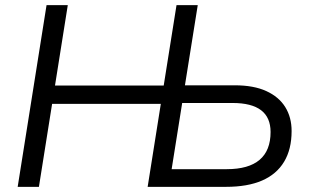

<svg xmlns="http://www.w3.org/2000/svg" viewBox="-20 -725 1205 745"><path d="M48.6 0 160.6 -705H243L193.4 -393H615.2L664.9 -705H747.3L697.6 -394H890.8Q964.5 -394 1013.3 -371.6Q1062.2 -349.2 1086.8 -309.6Q1111.5 -269.9 1111.5 -216.5Q1111.5 -145.6 1082.3 -97.3Q1053.2 -48.9 996.8 -24.4Q940.5 0 856.8 0H552.9L604 -322H182.2L131 0ZM646 -68.6H859.9Q944.7 -68.6 987.3 -104.8Q1029.9 -140.9 1029.9 -212.7Q1029.9 -269.2 993.1 -297.3Q956.2 -325.4 882.3 -325.4H686.9Z"/></svg>

Font: Nunito Sans 12pt ExtraLight
Style: Italic
Weight: 200
Italic angle: -9°
Designer: Vernon Adams
Foundry: Vernon Adams
Version: Version 3.101;gftools[0.9.27]